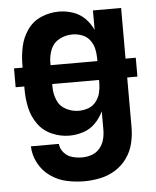

<svg xmlns="http://www.w3.org/2000/svg" viewBox="-53 -583 683 842"><g transform="rotate(-5 288.0 -162.5)"><path d="M284 213Q320 213 355.5 205.5Q391 198 421.5 179Q452 160 473 130.5Q494 101 502.5 66Q511 31 511 -5V-224H556V-307H511V-530H387V-444Q374 -473 351.5 -495.5Q329 -518 298.5 -528Q268 -538 237 -538Q197 -538 159.5 -522Q122 -506 98.5 -472.5Q75 -439 66.5 -399.5Q58 -360 58 -320V-307H20V-224H58V-210Q58 -170 66.5 -130.5Q75 -91 98.5 -58Q122 -25 159.5 -8.5Q197 8 237 8Q268 8 298.5 -2Q329 -12 351.5 -35Q374 -58 387 -86V-5Q387 17 381.5 38Q376 59 362 76Q348 93 327 100.5Q306 108 284 108Q262 108 240.5 102Q219 96 204 79Q189 62 187 40H64Q65 79 84 114.5Q103 150 135.5 173Q168 196 206.5 204.5Q245 213 284 213ZM181 -307V-320Q181 -349 192.5 -377Q204 -405 231 -419Q258 -433 287 -433Q309 -433 329.5 -425.5Q350 -418 363.5 -401Q377 -384 382 -363Q387 -342 387 -320V-307ZM287 -97Q258 -97 231 -111Q204 -125 192.5 -153Q181 -181 181 -210V-224H387V-210Q387 -189 382 -168Q377 -147 363.5 -129.5Q350 -112 329.5 -104.5Q309 -97 287 -97Z"/></g></svg>

Font: Iosevka Sparkle
Style: Bold
Weight: 700
Designer: Belleve Invis
Foundry: Belleve Invis
Version: Version 4.5.0; ttfautohint (v1.8.3)